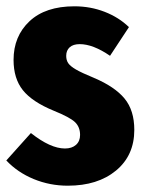

<svg xmlns="http://www.w3.org/2000/svg" viewBox="-28 -571 453 609"><path d="M381 -485 321 -394Q267 -431 225 -431Q204 -431 193 -421Q182 -411 182 -394Q182 -380 188.5 -370.5Q195 -361 213 -350.5Q231 -340 270 -324Q336 -296 367 -258.5Q398 -221 398 -159Q398 -78 340 -30Q282 18 187 18Q130 18 79 -3Q28 -24 -8 -62L70 -149Q132 -100 178 -100Q200 -100 213 -111.5Q226 -123 226 -143Q226 -168 210 -183.5Q194 -199 142 -220Q74 -248 44.5 -285Q15 -322 15 -381Q15 -456 65.5 -503.5Q116 -551 208 -551Q259 -551 304 -533.5Q349 -516 381 -485Z"/></svg>

Font: Fira Sans Compressed ExtraBold
Style: Regular
Weight: 800
Width: 1
Designer: bBox Type GmbH & Carrois Corporate GbR & Edenspiekermann AG
Foundry: bBox Type GmbH & Carrois Corporate GbR & Edenspiekermann AG
Version: Version 4.301